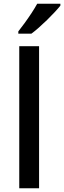

<svg xmlns="http://www.w3.org/2000/svg" viewBox="-20 -1007 343 1027"><path d="M189 0H83V-760H189ZM303 -977Q292 -963 273.5 -943Q255 -923 233 -901.5Q211 -880 188.5 -860Q166 -840 148 -827H78V-839Q93 -858 112 -884Q131 -910 149 -937.5Q167 -965 179 -987H303Z"/></svg>

Font: Noto Sans Vithkuqi Medium
Style: Regular
Weight: 500
Version: Version 1.001